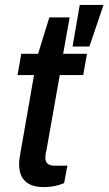

<svg xmlns="http://www.w3.org/2000/svg" viewBox="-20 -743 438 775"><path d="M272.9 -555.2 301.8 -723.1H397.9L340.8 -555.2ZM157.2 12.2Q57.1 12.2 57.1 -81.1Q57.1 -94.7 60.1 -111.8L117.2 -439.9H50.8L65.9 -525.9H133.8L179.2 -672.9H261.2L234.9 -525.9H331.1L315.9 -439.9H221.2L167 -133.8Q163.1 -122.1 163.1 -106Q163.1 -74.2 200.2 -74.2H252L238.8 -3.9Q202.1 12.2 157.2 12.2Z"/></svg>

Font: Archivo Medium
Style: Italic
Weight: 500
Italic angle: -10°
Designer: Hector Gatti
Foundry: Omnibus-Type
Version: Version 2.001